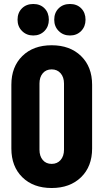

<svg xmlns="http://www.w3.org/2000/svg" viewBox="-20 -935 519 963"><path d="M37 -190V-510Q37 -600 92 -654Q147 -708 239 -708Q331 -708 386.5 -654Q442 -600 442 -510V-190Q442 -100 386.5 -46Q331 8 239 8Q147 8 92 -46Q37 -100 37 -190ZM239 -113Q267 -113 284 -132.5Q301 -152 301 -184V-516Q301 -548 284 -567.5Q267 -587 239 -587Q211 -587 194.5 -567.5Q178 -548 178 -516V-184Q178 -152 194.5 -132.5Q211 -113 239 -113ZM252 -836Q252 -871 274 -893Q296 -915 331 -915Q366 -915 387.5 -893Q409 -871 409 -836Q409 -802 387 -779.5Q365 -757 331 -757Q297 -757 274.5 -779.5Q252 -802 252 -836ZM147 -915Q182 -915 203.5 -893Q225 -871 225 -836Q225 -802 203 -779.5Q181 -757 147 -757Q113 -757 90.5 -779.5Q68 -802 68 -836Q68 -871 90 -893Q112 -915 147 -915Z"/></svg>

Font: Barlow Condensed
Style: Bold
Weight: 700
Width: 3
Designer: Jeremy Tribby
Foundry: Tribby Type
Version: Version 1.500